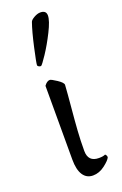

<svg xmlns="http://www.w3.org/2000/svg" viewBox="-141 -754 509 800"><g transform="rotate(-20 113.5 -354.0)"><path d="M63 -508.8Q63 -518.6 77.4 -583.5Q91.8 -648.4 105 -686Q107.9 -693.8 123 -702.4Q138.2 -710.9 150.9 -710.9Q176.8 -710.9 176.8 -688Q176.8 -665.5 153.6 -619.4Q130.4 -573.2 106.7 -537.6Q83 -502 78.1 -500H75.2Q71.8 -500 67.4 -502.7Q63 -505.4 63 -508.8ZM66.9 -88.9V-416Q79.1 -433.1 91.8 -433.1Q98.1 -433.1 121.6 -417.5Q145 -401.9 145 -392.1Q142.6 -354.5 137.2 -295.9Q131.8 -237.3 128.9 -194.1Q126 -150.9 126 -106Q126 -57.1 173.8 -57.1Q193.4 -57.1 202.1 -62Q209 -56.6 209 -47.9Q204.1 -35.6 179 -16.4Q153.8 2.9 126 2.9Q97.7 2.9 82.3 -20.5Q66.9 -43.9 66.9 -88.9Z"/></g></svg>

Font: Crimson
Style: Roman
Weight: 400
Version: Version 0.8